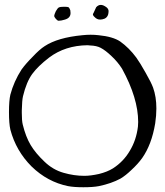

<svg xmlns="http://www.w3.org/2000/svg" viewBox="-20 -790 693 804"><path d="M382.8 -759.8Q391.6 -769.5 402.3 -769.5Q413.1 -769.5 426.8 -758.8Q433.6 -752.9 434.6 -745.1Q434.6 -743.2 434.6 -742.2Q434.6 -735.4 432.6 -728.5Q428.7 -716.8 418 -711.9Q408.2 -708 399.4 -708Q385.7 -708 376 -718.8Q369.1 -724.6 369.1 -730.5Q369.1 -732.4 371.1 -734.4Q375 -742.2 382.8 -759.8ZM226.6 -758.8Q232.4 -761.7 248 -761.7Q263.7 -761.7 266.6 -759.8Q270.5 -757.8 274.4 -747.1Q275.4 -741.2 275.4 -735.4Q275.4 -714.8 252 -708Q236.3 -703.1 225.6 -703.1Q220.7 -703.1 213.9 -710.9Q207 -718.8 207 -723.6Q207 -728.5 213.9 -743.2Q221.7 -756.8 226.6 -758.8ZM325.2 -642.6Q342.8 -644.5 359.4 -644.5Q377 -644.5 392.6 -642.6Q453.1 -636.7 483.4 -616.2Q520.5 -589.8 550.8 -548.8Q566.4 -527.3 589.8 -485.4Q613.3 -444.3 621.1 -422.9Q634.8 -384.8 634.8 -335.9Q634.8 -306.6 629.9 -273.4Q615.2 -184.6 575.2 -127.9Q557.6 -103.5 531.2 -79.1Q505.9 -54.7 484.4 -42Q446.3 -21.5 394.5 -10.7Q370.1 -5.9 329.1 -5.9Q289.1 -5.9 264.6 -10.7Q178.7 -28.3 112.3 -92.8Q46.9 -158.2 23.4 -247.1Q17.6 -272.5 17.6 -320.3Q17.6 -369.1 23.4 -393.6Q38.1 -449.2 70.3 -499Q87.9 -523.4 117.2 -552.7Q145.5 -583 167 -596.7Q221.7 -632.8 325.2 -642.6ZM401.4 -589.8Q384.8 -598.6 357.4 -599.6Q352.5 -600.6 346.7 -600.6Q252.9 -599.6 185.5 -548.8Q138.7 -512.7 115.2 -480.5Q90.8 -447.3 76.2 -386.7Q72.3 -370.1 71.3 -328.1Q71.3 -322.3 71.3 -317.4Q71.3 -284.2 75.2 -268.6Q87.9 -216.8 108.4 -182.6Q128.9 -148.4 166 -113.3Q201.2 -79.1 246.1 -66.4Q290 -53.7 333 -53.7Q359.4 -53.7 394.5 -61.5Q429.7 -70.3 453.1 -85Q497.1 -113.3 523.4 -158.2Q550.8 -203.1 557.6 -259.8Q558.6 -269.5 558.6 -279.3Q558.6 -378.9 491.2 -502Q472.7 -531.2 447.3 -554.7Q421.9 -579.1 401.4 -589.8Z"/></svg>

Font: Yahfie
Style: Heavy
Weight: 600
Designer: Joe Palazzolo
Foundry: jozolo LLC
Version: Version 001.000